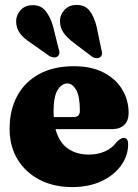

<svg xmlns="http://www.w3.org/2000/svg" viewBox="-20 -748 562 780"><path d="M502.5 -289Q502.5 -258 485 -240.8Q467.5 -223.5 435.5 -223.5H205.5Q219.5 -170.5 254.8 -145.2Q290 -120 341.5 -120Q377 -120 406.5 -133Q436 -146 454.5 -172Q473 -188.5 483 -188Q500.5 -187.5 500.5 -162Q500.5 -115.5 472 -75.8Q443.5 -36 392.2 -12Q341 12 273 12Q198 12 140.8 -17.8Q83.5 -47.5 51.2 -100.8Q19 -154 19 -225Q19 -300.5 49.5 -357.5Q80 -414.5 138.5 -446.8Q197 -479 280.5 -479Q351 -479 400.5 -453.5Q450 -428 476.2 -385Q502.5 -342 502.5 -289ZM197.5 -293Q197.5 -282 198.5 -272.5H279.5Q304.5 -272.5 304.5 -298Q304.5 -357.5 289.2 -383.2Q274 -409 254 -409Q231 -409 214.2 -382.5Q197.5 -356 197.5 -293ZM372.5 -639.5 391.5 -548.5Q394.5 -538.5 394.5 -530.2Q394.5 -522 387 -516Q380 -510.5 370.2 -511.8Q360.5 -513 352.5 -519L280.5 -573.5Q251.5 -595 237.5 -616Q223.5 -637 223.5 -664.5Q224 -688.5 242.8 -708.5Q261.5 -728.5 293 -728Q326.5 -727.5 344.8 -703.2Q363 -679 372.5 -639.5ZM195 -643 217.5 -552.5Q221 -543 221.5 -534.5Q222 -526 215 -520Q209 -514 199 -514.8Q189 -515.5 180.5 -520.5L107 -572.5Q76.5 -592 61.5 -612Q46.5 -632 45.5 -659.5Q44.5 -684 62 -705Q79.5 -726 111 -727Q144.5 -728 164 -704.8Q183.5 -681.5 195 -643Z"/></svg>

Font: Fraunces 72pt Soft Black
Style: Regular
Weight: 900
Version: Version 1.000;[b76b70a41]